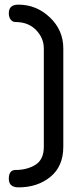

<svg xmlns="http://www.w3.org/2000/svg" viewBox="-20 -788 350 828"><path d="M60 20Q18 20 18 -17Q18 -55 47 -55Q97 -55 133 -77.5Q169 -100 169 -155V-579Q169 -624 135.5 -658.5Q102 -693 47 -693Q34 -693 26 -703.5Q18 -714 18 -731Q18 -768 59 -768Q137 -768 195 -713Q253 -658 253 -579V-155Q253 -71 197.5 -25.5Q142 20 60 20Z"/></svg>

Font: Dosis
Style: Medium
Weight: 500
Designer: Edgar Tolentino, Pablo Impallari, Igino Marini
Foundry: Edgar Tolentino, Pablo Impallari, Igino Marini
Version: Version 1.007